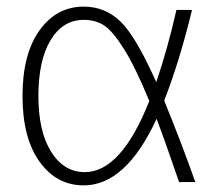

<svg xmlns="http://www.w3.org/2000/svg" viewBox="-20 -550 663 580"><path d="M476 -246Q528 -119 570 0H521Q479 -123 453 -191Q360 10 233 10Q151 10 99.5 -61.5Q48 -133 48 -260Q48 -387 99.5 -458.5Q151 -530 233 -530Q297 -530 343.5 -485.5Q390 -441 452 -302Q486 -401 513 -520H560Q523 -367 476 -246ZM431 -245Q389 -347 354.5 -402Q320 -457 294 -473.5Q268 -490 233 -490Q170 -490 133 -429Q96 -368 96 -260Q96 -153 134.5 -91.5Q173 -30 236 -30Q346 -30 431 -245Z"/></svg>

Font: Mplus 1p Light
Style: Regular
Weight: 300
Version: Version 1.061